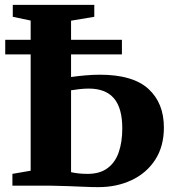

<svg xmlns="http://www.w3.org/2000/svg" viewBox="-20 -763 712 789"><path d="M384.5 6Q356.5 6 324.5 4.5Q292.5 3 258 1.8Q223.5 0.5 187 0H31V-48.5L106 -61.5V-678.5L32.5 -694V-743H367.5V-694L272 -678V-446.5Q295 -450 328 -453Q361 -456 390 -456Q526 -456 589.8 -397.8Q653.5 -339.5 653.5 -239Q653.5 -161.5 617.8 -106.5Q582 -51.5 521 -22.8Q460 6 384.5 6ZM340 -48.5Q390.5 -48.5 422 -72Q453.5 -95.5 468 -137.5Q482.5 -179.5 482.5 -235.5Q482.5 -319 448.2 -359Q414 -399 344.5 -399Q328 -399 307 -396.8Q286 -394.5 272 -392V-55.5Q285 -52.5 301.8 -50.5Q318.5 -48.5 340 -48.5ZM481 -599.5V-539.5H1.5V-599.5Z"/></svg>

Font: Merriweather 60pt ExtraBold
Style: Regular
Weight: 800
Version: Version 2.100